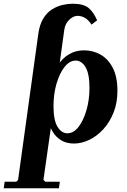

<svg xmlns="http://www.w3.org/2000/svg" viewBox="-89 -760 679 1030"><path d="M300 -740Q359 -740 386 -717.5Q413 -695 432 -651L402 -628Q385 -654 366 -664.5Q347 -675 327 -675Q305 -675 283 -654.5Q261 -634 256 -601L226 -384L189 -256L190 -117L144 205L154 215H232L227 250H-69L-64 215H-2L8 205L116 -575Q123 -628 143 -660.5Q163 -693 190.5 -710Q218 -727 247 -733.5Q276 -740 300 -740ZM308 10Q267 10 239 -7.5Q211 -25 195.5 -50.5Q180 -76 175 -99L155 -262L222 -411Q246 -448 281.5 -469Q317 -490 361 -490Q410 -490 450.5 -467Q491 -444 516 -396Q541 -348 541 -273Q541 -209 520.5 -157Q500 -105 466 -67.5Q432 -30 390.5 -10Q349 10 308 10ZM272 -45Q306 -45 332.5 -79.5Q359 -114 375 -169.5Q391 -225 391 -288Q391 -364 370 -399.5Q349 -435 317 -435Q284 -435 257 -400.5Q230 -366 214 -310.5Q198 -255 198 -191Q198 -115 219.5 -80Q241 -45 272 -45Z"/></svg>

Font: Brygada 1918
Style: Bold Italic
Weight: 700
Italic angle: -8°
Designer: Mateusz Machalski | Borys Kosmynka | Przemek Hoffer
Foundry: NIEPODLEGLA 2018
Version: Version 3.006